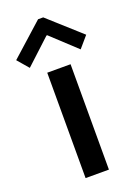

<svg xmlns="http://www.w3.org/2000/svg" viewBox="-168 -831 639 892"><g transform="rotate(-20 152.0 -384.5)"><path d="M94.7 -521H210V0H94.7ZM-21 -625 139.6 -769H165L325.2 -625L277.8 -569.8L154.3 -684.6H150.4L26.4 -569.8Z"/></g></svg>

Font: Reddit Sans SemiBold
Style: Regular
Weight: 600
Designer: Stephen Hutchings
Foundry: Reddit
Version: Version 1.013